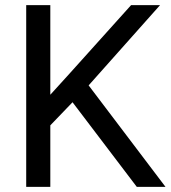

<svg xmlns="http://www.w3.org/2000/svg" viewBox="-20 -731 667 751"><path d="M515.1 0 263.7 -331.1 176.8 -240.7V0H82.5V-710.9H176.8V-360.4L253.9 -445.3L492.7 -710.9H606L326.7 -397L627.4 0Z"/></svg>

Font: Vazirmatn RD UI FD
Style: Regular
Weight: 400
Designer: Saber Rastikerdar
Foundry: Saber Rastikerdar
Version: Version 33.003